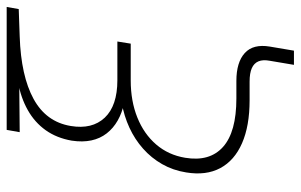

<svg xmlns="http://www.w3.org/2000/svg" viewBox="-182 -586 900 575"><g transform="rotate(-90 267.5 -298.0)"><path d="M361.3 132.8 373.5 60.5Q377.4 40 371.8 26.6Q366.2 13.2 351.3 6.6Q336.4 0 311 0H255.4Q178.2 0 126.5 -22.7Q74.7 -45.4 52 -87.9Q29.3 -130.4 39.1 -189.9Q45.4 -229.5 64 -262Q82.5 -294.4 110.4 -319.1Q138.2 -343.8 173.1 -359.9Q208 -376 247.1 -382.8L246.6 -376Q217.8 -381.8 194.6 -395Q171.4 -408.2 156 -428Q140.6 -447.8 135 -473.9Q129.4 -500 134.3 -532.7Q142.1 -577.6 165.5 -610.6Q189 -643.6 225.8 -664.3Q262.7 -685.1 309.1 -693.4L309.6 -689.9L159.7 -688.5L166.5 -727.5H534.7L528.3 -691.4L446.3 -688.5Q328.1 -684.6 259.3 -647Q190.4 -609.4 178.2 -535.6Q167.5 -471.7 203.1 -433.8Q238.8 -396 315.4 -396H431.2L424.8 -356H314.5Q252.9 -356 203.6 -336.2Q154.3 -316.4 122.8 -279.8Q91.3 -243.2 83 -192.9Q70.8 -119.6 115.5 -79.6Q160.2 -39.6 260.7 -39.6H313Q369.1 -39.6 396.7 -14.4Q424.3 10.7 416 60.5L403.8 132.8Z"/></g></svg>

Font: Inter 28pt ExtraLight
Style: Italic
Weight: 250
Italic angle: -9.3988°
Designer: Rasmus Andersson
Foundry: rsms
Version: Version 4.001;git-66647c0bb